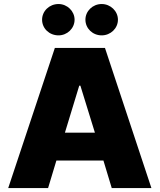

<svg xmlns="http://www.w3.org/2000/svg" viewBox="-20 -949 807 969"><path d="M222.7 0 264.6 -138.7H502L543.9 0H744.1L509.8 -707H256.8L21.5 0ZM275.4 -770.5C319.3 -770.5 356.4 -805.7 356.4 -849.6C356.4 -892.6 319.3 -928.7 275.4 -928.7C228.5 -928.7 192.4 -892.6 192.4 -849.6C192.4 -805.7 228.5 -770.5 275.4 -770.5ZM493.2 -770.5C538.1 -770.5 575.2 -805.7 575.2 -849.6C575.2 -892.6 538.1 -928.7 493.2 -928.7C447.3 -928.7 411.1 -892.6 411.1 -849.6C411.1 -805.7 447.3 -770.5 493.2 -770.5ZM307.6 -279.3 379.9 -516.6H385.7L459 -279.3Z"/></svg>

Font: Pretendard Black
Style: Regular
Weight: 900
Designer: Base glyphs from Inter by Rasmus Andersson; Hangeul glyphs from Noto Sans CJK(Source Han Sans) by Jang Soo-young and Kan
Foundry: Kil Hyung-jin
Version: Version 1.309;Glyphs 3.2 (3225)